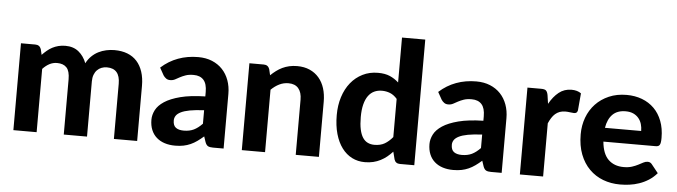

<svg xmlns="http://www.w3.org/2000/svg" viewBox="-47 -936 4000 1135"><g transform="rotate(5 1953.0 -369.0)"><path d="M57 0V-515.5H142Q168 -515.5 176.5 -491.5L184.5 -458Q198 -472 212.2 -484Q226.5 -496 243 -504.8Q259.5 -513.5 278.8 -518.5Q298 -523.5 320.5 -523.5Q368 -523.5 399 -498.2Q430 -473 446 -431Q458.5 -455.5 476.8 -473.2Q495 -491 516.8 -502Q538.5 -513 562.8 -518.2Q587 -523.5 611.5 -523.5Q655 -523.5 688.5 -510.5Q722 -497.5 744.8 -472.2Q767.5 -447 779.5 -410.5Q791.5 -374 791.5 -327.5V0H653.5V-327.5Q653.5 -418 576 -418Q558.5 -418 543.8 -412.2Q529 -406.5 517.8 -395Q506.5 -383.5 500.2 -366.5Q494 -349.5 494 -327.5V0H356V-327.5Q356 -376.5 336.8 -397.2Q317.5 -418 280 -418Q256 -418 234.8 -406.8Q213.5 -395.5 195 -375.5V0Z M889 -444Q934.5 -485 989.5 -505.2Q1044.5 -525.5 1108.5 -525.5Q1154.5 -525.5 1190.8 -510.5Q1227 -495.5 1252.2 -468.8Q1277.5 -442 1291 -405Q1304.5 -368 1304.5 -324V0H1241.5Q1222 0 1211.8 -5.5Q1201.5 -11 1195 -28.5L1184 -61.5Q1164.5 -44.5 1146.2 -31.5Q1128 -18.5 1108.5 -9.8Q1089 -1 1066.8 3.5Q1044.5 8 1017 8Q983 8 955 -1Q927 -10 906.8 -27.8Q886.5 -45.5 875.5 -72Q864.5 -98.5 864.5 -133Q864.5 -161.5 879 -190Q893.5 -218.5 928.8 -241.8Q964 -265 1022.8 -280.2Q1081.5 -295.5 1170 -297.5V-324Q1170 -372.5 1149.5 -395.2Q1129 -418 1090.5 -418Q1062 -418 1043 -411.2Q1024 -404.5 1009.8 -396.8Q995.5 -389 983 -382.2Q970.5 -375.5 954 -375.5Q939.5 -375.5 929.8 -382.8Q920 -390 913.5 -400ZM1170 -215.5Q1119.5 -213 1086 -206.8Q1052.5 -200.5 1032.8 -190.5Q1013 -180.5 1004.8 -167.8Q996.5 -155 996.5 -140Q996.5 -110 1013.2 -97.5Q1030 -85 1060 -85Q1094.5 -85 1119.8 -97.2Q1145 -109.5 1170 -135.5Z M1540.5 -455.5Q1556 -470.5 1572.8 -483Q1589.5 -495.5 1608.2 -504.5Q1627 -513.5 1648.8 -518.5Q1670.5 -523.5 1696 -523.5Q1738 -523.5 1770.5 -509Q1803 -494.5 1825.2 -468.5Q1847.5 -442.5 1858.8 -406.5Q1870 -370.5 1870 -327.5V0H1732.5V-327.5Q1732.5 -370.5 1712.5 -394.2Q1692.5 -418 1653.5 -418Q1624.5 -418 1599 -405.5Q1573.5 -393 1550.5 -370.5V0H1412.5V-515.5H1497.5Q1523.5 -515.5 1532 -491.5Z M2436 -745.5V0H2351Q2324.5 0 2317 -24L2305.5 -69Q2290 -52 2272.8 -38Q2255.5 -24 2235.5 -13.8Q2215.5 -3.5 2192.5 2Q2169.5 7.5 2142.5 7.5Q2101 7.5 2066.5 -10Q2032 -27.5 2006.8 -61.2Q1981.5 -95 1967.5 -144Q1953.5 -193 1953.5 -256Q1953.5 -313.5 1969.2 -363Q1985 -412.5 2014 -448.5Q2043 -484.5 2084 -505Q2125 -525.5 2175 -525.5Q2217 -525.5 2245.8 -513Q2274.5 -500.5 2298 -479V-745.5ZM2298 -381.5Q2278.5 -404 2255.8 -413Q2233 -422 2207.5 -422Q2182.5 -422 2162 -412.5Q2141.5 -403 2126.8 -382.8Q2112 -362.5 2104 -331Q2096 -299.5 2096 -256Q2096 -213 2102.5 -183Q2109 -153 2121.2 -134.5Q2133.5 -116 2151 -107.8Q2168.5 -99.5 2190 -99.5Q2226.5 -99.5 2251.2 -114Q2276 -128.5 2298 -155Z M2539 -444Q2584.5 -485 2639.5 -505.2Q2694.5 -525.5 2758.5 -525.5Q2804.5 -525.5 2840.8 -510.5Q2877 -495.5 2902.2 -468.8Q2927.5 -442 2941 -405Q2954.5 -368 2954.5 -324V0H2891.5Q2872 0 2861.8 -5.5Q2851.5 -11 2845 -28.5L2834 -61.5Q2814.5 -44.5 2796.2 -31.5Q2778 -18.5 2758.5 -9.8Q2739 -1 2716.8 3.5Q2694.5 8 2667 8Q2633 8 2605 -1Q2577 -10 2556.8 -27.8Q2536.5 -45.5 2525.5 -72Q2514.5 -98.5 2514.5 -133Q2514.5 -161.5 2529 -190Q2543.5 -218.5 2578.8 -241.8Q2614 -265 2672.8 -280.2Q2731.5 -295.5 2820 -297.5V-324Q2820 -372.5 2799.5 -395.2Q2779 -418 2740.5 -418Q2712 -418 2693 -411.2Q2674 -404.5 2659.8 -396.8Q2645.5 -389 2633 -382.2Q2620.5 -375.5 2604 -375.5Q2589.5 -375.5 2579.8 -382.8Q2570 -390 2563.5 -400ZM2820 -215.5Q2769.5 -213 2736 -206.8Q2702.5 -200.5 2682.8 -190.5Q2663 -180.5 2654.8 -167.8Q2646.5 -155 2646.5 -140Q2646.5 -110 2663.2 -97.5Q2680 -85 2710 -85Q2744.5 -85 2769.8 -97.2Q2795 -109.5 2820 -135.5Z M3192 -430.5Q3216.5 -474.5 3248.5 -500Q3280.5 -525.5 3323.5 -525.5Q3358.5 -525.5 3380.5 -509L3371.5 -407Q3369 -397 3363.8 -393.2Q3358.5 -389.5 3349.5 -389.5Q3341.5 -389.5 3326.5 -391.8Q3311.5 -394 3298.5 -394Q3279.5 -394 3264.8 -388.5Q3250 -383 3238.5 -373Q3227 -363 3217.8 -348.5Q3208.5 -334 3200.5 -315.5V0H3062.5V-515.5H3144Q3165 -515.5 3173 -508Q3181 -500.5 3184.5 -482Z M3537.5 -236.5Q3544 -164 3578.8 -130.5Q3613.5 -97 3669.5 -97Q3698 -97 3718.8 -103.8Q3739.5 -110.5 3755.2 -118.8Q3771 -127 3783.8 -133.8Q3796.5 -140.5 3809 -140.5Q3825 -140.5 3834 -128.5L3874 -78.5Q3852 -53 3825.5 -36.2Q3799 -19.5 3770.5 -9.8Q3742 0 3713 3.8Q3684 7.5 3657 7.5Q3603 7.5 3556.2 -10.2Q3509.5 -28 3474.8 -62.8Q3440 -97.5 3420 -149Q3400 -200.5 3400 -268.5Q3400 -321 3417.2 -367.5Q3434.5 -414 3467 -448.5Q3499.5 -483 3546 -503.2Q3592.5 -523.5 3651 -523.5Q3700.5 -523.5 3742.2 -507.8Q3784 -492 3814.2 -462Q3844.5 -432 3861.2 -388.2Q3878 -344.5 3878 -288.5Q3878 -273 3876.5 -263Q3875 -253 3871.5 -247Q3868 -241 3862 -238.8Q3856 -236.5 3846.5 -236.5ZM3754.5 -318.5Q3754.5 -340 3748.8 -359.5Q3743 -379 3730.5 -394Q3718 -409 3699 -417.8Q3680 -426.5 3653.5 -426.5Q3604 -426.5 3576 -398.5Q3548 -370.5 3539.5 -318.5Z"/></g></svg>

Font: Lato
Style: Regular
Weight: 800
Designer: Lukasz Dziedzic with Adam Twardoch and Botio Nikoltchev
Foundry: tyPoland Lukasz Dziedzic
Version: Version 2.015; 2015-08-06; http://www.latofonts.com/; ttfaut